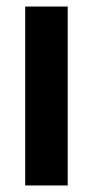

<svg xmlns="http://www.w3.org/2000/svg" viewBox="-20 -567 284 587"><path d="M187 0V-547H57V0Z"/></svg>

Font: Noto Sans Armenian ExtraCondensed
Style: Regular
Weight: 400
Width: 2
Designer: Monotype Design Team
Foundry: Monotype Imaging Inc.
Version: Version 2.008